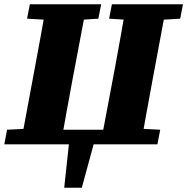

<svg xmlns="http://www.w3.org/2000/svg" viewBox="-33 -672 872 894"><path d="M63 0 129 -355Q143 -429 156.5 -503.5Q170 -578 183 -652H371L304 -298Q290 -223 276.5 -148.5Q263 -74 250 0ZM93 -585 106 -652H438L425 -585L298 -577H234ZM435 0 502 -355Q516 -429 529 -503.5Q542 -578 555 -652H743L677 -298Q663 -223 649.5 -148.5Q636 -74 623 0ZM475 -585 488 -652H819L806 -585L671 -577H606ZM-13 0 0 -68 140 -75H155V0ZM552 0V-75H577L713 -68L700 0ZM191 0V-68H516V0ZM266 202 293 -48H416L348 202Z"/></svg>

Font: Source Serif 4 Black
Style: Italic
Weight: 900
Italic angle: -12°
Designer: Frank Grießhammer
Foundry: Adobe Systems Incorporated
Version: Version 4.004;hotconv 1.0.116;makeotfexe 2.5.65601